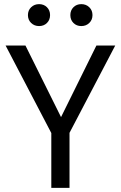

<svg xmlns="http://www.w3.org/2000/svg" viewBox="-20 -908 584 928"><path d="M130.5 -873Q146 -888 169 -888Q192 -888 207 -873Q222 -858 222 -835Q222 -812 207 -797Q192 -782 169 -782Q146 -782 130.5 -797Q115 -812 115 -835Q115 -858 130.5 -873ZM335 -873Q350 -888 373 -888Q396 -888 411.5 -873Q427 -858 427 -835Q427 -812 411.5 -797Q396 -782 373 -782Q350 -782 335 -797Q320 -812 320 -835Q320 -858 335 -873ZM537 -688 316 -266V0H228V-265L7 -688H103L275 -342L446 -688Z"/></svg>

Font: FiraGO Book
Style: Regular
Weight: 350
Designer: bBox Type
Foundry: bBox Type GmbH
Version: Version 1.001;PS 001.001;hotconv 1.0.88;makeotf.lib2.5.64775